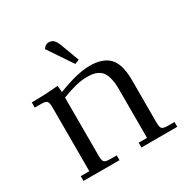

<svg xmlns="http://www.w3.org/2000/svg" viewBox="-150 -770 872 898"><g transform="rotate(-30 286.5 -321.5)"><path d="M22 -411.1V-439Q94.7 -439 165 -445.8L168 -418V-410.2Q274.9 -452.1 341.8 -452.1Q411.6 -452.1 445.8 -416.5Q480 -380.9 480 -294.9V-65.9Q480 -41 487.1 -33.4Q494.1 -25.9 519 -25.9H554.2V0H360.8V-25.9H405.8V-290Q405.8 -322.3 400.1 -345.2Q394.5 -368.2 385.7 -381.1Q377 -394 362.5 -401.6Q348.1 -409.2 334.5 -411.1Q320.8 -413.1 301.8 -413.1Q251 -413.1 168 -380.9V-65.9Q168 -41 175 -33.4Q182.1 -25.9 207 -25.9H242.2V0H47.9V-25.9H94.2V-371.1Q94.2 -396 87.2 -403.6Q80.1 -411.1 55.2 -411.1ZM200.2 -624Q212.4 -643.1 230 -643.1Q247.1 -643.1 257.6 -632.3Q268.1 -621.6 277.8 -594.2L312 -502L288.1 -493.2Z"/></g></svg>

Font: Dihjauti S
Style: Regular
Weight: 400
Designer: T. Christopher White
Version: Version 3.0.0